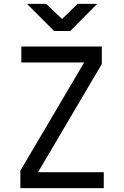

<svg xmlns="http://www.w3.org/2000/svg" viewBox="-20 -970 640 990"><path d="M85 0V-90L414 -648H90V-730H505V-640L176 -82H515V0ZM259 -810 119 -950H218L300 -872L380 -950H481L342 -810Z"/></svg>

Font: Tiny
Style: Regular
Weight: 400
Designer: Philipp Nurullin, Konstantin Bulenkov
Foundry: JetBrains
Version: Version 2.251; ttfautohint (v1.8.4.7-5d5b)